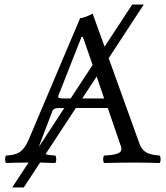

<svg xmlns="http://www.w3.org/2000/svg" viewBox="-20 -718 734 848"><path d="M315 -241H456L514 -72C526 -38 488 -34 440 -31C434 -25 434 -4 440 2C477 1 532 0 571 0C612 0 650 1 685 2C691 -4 691 -25 685 -31C646 -35 612 -38 595 -86L460 -461L615 -698H564L442 -512L389 -658C374 -649 347 -638 334 -638L107 -102C81 -40 51 -34 7 -31C1 -25 1 -4 7 2C33 1 66 0 96 0H106L34 110H85L157 0C181 1 204 1 224 2C230 -4 230 -25 224 -31C210 -32 194 -33 181 -37ZM389 -431 292 -283H263C241 -283 234 -286 238 -296L340 -555H346ZM407 -380 440 -283H343ZM264 -241 153 -71C153 -73 154 -76 155 -79L210 -224C215 -237 221 -241 245 -241Z"/></svg>

Font: Libertinus Math
Style: Regular
Weight: 400
Designer: Philipp H. Poll, Khaled Hosny
Foundry: Caleb Maclennan
Version: Version 7.050;RELEASE